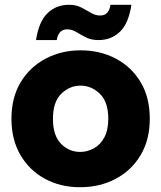

<svg xmlns="http://www.w3.org/2000/svg" viewBox="-20 -777 677 805"><path d="M316 8Q234 8 169 -27Q104 -62 66 -126.5Q28 -191 28 -279Q28 -368 66.5 -432Q105 -496 171 -531Q237 -566 318 -566Q400 -566 466 -531Q532 -496 570 -432Q608 -368 608 -279Q608 -191 569.5 -126.5Q531 -62 464.5 -27Q398 8 316 8ZM316 -140Q346 -140 373.5 -155Q401 -170 417.5 -201Q434 -232 434 -279Q434 -350 398.5 -384Q363 -418 318 -418Q272 -418 237 -384Q202 -350 202 -279Q202 -208 236 -174Q270 -140 316 -140ZM131 -609Q143 -687 179.5 -722Q216 -757 269 -757Q299 -757 321 -745.5Q343 -734 361.5 -723Q380 -712 400 -712Q437 -712 443 -757H531Q519 -678 482.5 -643.5Q446 -609 393 -609Q363 -609 341 -620Q319 -631 300.5 -642.5Q282 -654 262 -654Q225 -654 218 -609Z"/></svg>

Font: Poppins
Style: Bold
Weight: 700
Designer: Ninad Kale (Devanagari), Jonny Pinhorn (Latin)
Version: Version 5.002